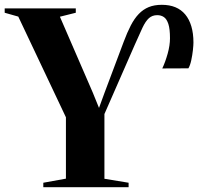

<svg xmlns="http://www.w3.org/2000/svg" viewBox="-38 -778 842 798"><path d="M142 0V-18.5L236 -35.5V-290.5L38 -709L-18.5 -725V-743H277V-725L211 -708.5L347.5 -393.5L373.5 -329.5L396.5 -392.5L476 -604Q490.5 -643 505.5 -672Q520.5 -701 538.8 -720Q557 -739 580.2 -748.5Q603.5 -758 634.5 -758Q666.5 -758 690.8 -748Q715 -738 731.8 -718Q748.5 -698 757.2 -668.8Q766 -639.5 766 -601Q766 -590.5 763.8 -569.8Q761.5 -549 757 -527.8Q752.5 -506.5 745 -494L636.5 -493.5Q649 -520 658.8 -554.8Q668.5 -589.5 668.5 -619Q668.5 -657.5 661.8 -678.2Q655 -699 643.2 -707Q631.5 -715 615.5 -715Q595 -715 581 -702.5Q567 -690 554 -662.5Q541 -635 522 -591.5L396 -304V-35L496.5 -18.5V0Z"/></svg>

Font: Merriweather 144pt
Style: Bold
Weight: 700
Version: Version 2.100